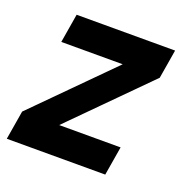

<svg xmlns="http://www.w3.org/2000/svg" viewBox="-99 -615 699 711"><g transform="rotate(20 250.0 -260.0)"><path d="M0 0 19 -114 309 -406H67L86 -520H474L455 -406L165 -114H407L388 0Z"/></g></svg>

Font: Iosevka Heavy
Style: Italic
Weight: 900
Italic angle: -9°
Monospace: yes
Designer: Belleve Invis
Foundry: Belleve Invis
Version: Version 32.5.0; ttfautohint (v1.8.4)